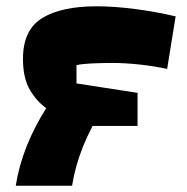

<svg xmlns="http://www.w3.org/2000/svg" viewBox="-20 -660 593 610"><path d="M202 -260 129 -310V-315Q98 -336 75.5 -373.5Q53 -411 53 -473Q53 -565 114 -602.5Q175 -640 287 -640Q342 -640 408 -631.5Q474 -623 538 -608L511 -441Q470 -450 423.5 -455Q377 -460 337 -460Q304 -460 271.5 -458.5Q239 -457 223 -453V-395L417 -365V-260ZM30 -70Q40 -133 64.5 -195Q89 -257 129 -320H309Q269 -257 244 -195Q219 -133 209 -70Z"/></svg>

Font: Changa ExtraBold
Style: Regular
Weight: 800
Designer: Eduardo Rodriguez Tunni
Foundry: Eduardo Rodriguez Tunni
Version: Version 3.002; ttfautohint (v1.8.2)